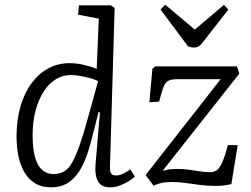

<svg xmlns="http://www.w3.org/2000/svg" viewBox="-20 -790 1077 824"><path d="M452 -76Q451 -54 457 -45.5Q463 -37 478 -37Q493 -37 507.5 -44Q522 -51 539 -63L559 -32Q548 -22 530 -11Q512 0 492 7Q472 14 453 14Q414 14 400 -13Q386 -40 390 -84L409 -308L403 -309L375 -200Q362 -146 346 -106Q330 -66 309 -39.5Q288 -13 261.5 0.5Q235 14 200 14Q158 14 129.5 -4Q101 -22 83.5 -53Q66 -84 58.5 -123Q51 -162 51 -204Q51 -277 68.5 -335.5Q86 -394 117 -435Q148 -476 189 -497.5Q230 -519 278 -519Q309 -519 342.5 -511Q376 -503 395 -494L404 -710L315 -727L319 -767H456L472 -756ZM210 -43Q236 -43 255.5 -54.5Q275 -66 291 -95Q307 -124 324.5 -175Q342 -226 363 -304L401 -442Q388 -449 367 -454.5Q346 -460 324 -464Q302 -468 284 -468Q249 -468 219 -449.5Q189 -431 167 -396.5Q145 -362 132.5 -314.5Q120 -267 120 -209Q120 -125 143 -84Q166 -43 210 -43ZM645 -505H997L1007 -474L678 -57Q689 -60 700.5 -62Q712 -64 723.5 -64.5Q735 -65 745 -65Q767 -65 791.5 -61.5Q816 -58 839.5 -54.5Q863 -51 879 -51Q897 -51 909 -58.5Q921 -66 932.5 -90.5Q944 -115 958 -167H1000L973 0Q939 8 906 8Q873 8 840.5 4Q808 0 777.5 -4.5Q747 -9 718 -9Q690 -9 671.5 -4.5Q653 0 639 7L605 -39L927 -450H739Q714 -450 701 -442.5Q688 -435 680.5 -414Q673 -393 663 -354L621 -351L634 -494ZM669 -749 689 -770 816 -663 941 -769 960 -749 853 -612Q844 -599 834.5 -592.5Q825 -586 813 -586Q806 -586 799.5 -587.5Q793 -589 787 -591Z"/></svg>

Font: Literata Light
Style: Italic
Weight: 300
Italic angle: -2°
Designer: Latin by Veronika Burian and Jose Scaglione. Greek by Irene Vlachou. Cyrillic by Vera Evstafieva
Foundry: TypeTogether
Version: Version 3.103;gftools[0.9.29]